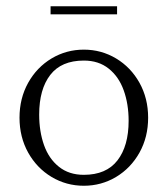

<svg xmlns="http://www.w3.org/2000/svg" viewBox="-20 -583 537 615"><path d="M42.5 -206Q42.5 -268 70.2 -317.8Q98 -367.5 145.2 -395.8Q192.5 -424 248.5 -424Q304.5 -424 351.8 -395.8Q399 -367.5 426.8 -317.8Q454.5 -268 454.5 -206Q454.5 -144 426.8 -94.2Q399 -44.5 351.8 -16.2Q304.5 12 248.5 12Q192.5 12 145.2 -16.2Q98 -44.5 70.2 -94.2Q42.5 -144 42.5 -206ZM392 -196Q392 -250 376.2 -293.8Q360.5 -337.5 328.2 -363.2Q296 -389 248.5 -389Q176.5 -389 141 -343Q105.5 -297 105.5 -216Q105.5 -162 121 -118.2Q136.5 -74.5 168.8 -48.8Q201 -23 248.5 -23Q320.5 -23 356.2 -69.2Q392 -115.5 392 -196ZM142 -563H355V-537H142Z"/></svg>

Font: Didactic
Style: Regular
Weight: 400
Designer: Tyler Finck
Foundry: Etcetera Type Co
Version: Version 3.007;FEAKit 1.0